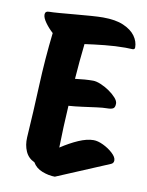

<svg xmlns="http://www.w3.org/2000/svg" viewBox="-84 -793 664 867"><g transform="rotate(10 248.0 -359.0)"><path d="M228 14Q200 14 170 2.5Q140 -9 126 -34Q97 -47 84.5 -75.5Q72 -104 74 -139Q82 -260 87 -381Q92 -502 106 -623Q86 -641 70.5 -662.5Q55 -684 55 -699Q55 -715 74 -715Q88 -715 120 -717.5Q152 -720 190 -723.5Q228 -727 263 -729.5Q298 -732 318 -732Q376 -732 412.5 -716Q449 -700 466.5 -675.5Q484 -651 484 -624Q484 -614 474 -614Q465 -614 457 -614.5Q449 -615 441 -615Q396 -615 347 -610Q298 -605 256 -599Q247 -520 241 -437Q288 -443 323 -443Q338 -443 358.5 -434.5Q379 -426 398 -413Q417 -400 430 -385.5Q443 -371 443 -359Q443 -341 434 -336Q425 -331 406 -331Q388 -331 358.5 -327Q329 -323 295.5 -318.5Q262 -314 233 -312Q230 -264 228 -215.5Q226 -167 225 -119Q266 -146 304 -162.5Q342 -179 372 -179Q392 -179 417 -167Q442 -155 461 -137.5Q480 -120 480 -105Q480 -92 468 -87Z"/></g></svg>

Font: Protest Riot
Style: Regular
Weight: 400
Designer: Octavio Pardo
Foundry: Ashler Design
Version: Version 2.005; ttfautohint (v1.8.4.7-5d5b)